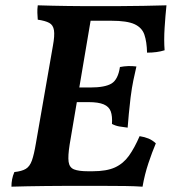

<svg xmlns="http://www.w3.org/2000/svg" viewBox="-20 -699 646 722"><path d="M23 3Q23 -11 25.5 -24.5Q28 -38 34 -52Q62 -55 77 -64Q92 -73 100 -95.5Q108 -118 115 -160L179 -527Q186 -565 183 -585Q180 -605 165 -613Q150 -621 122 -625Q121 -638 120.5 -651Q120 -664 122 -679Q149 -678 178 -677.5Q207 -677 235 -676.5Q263 -676 288 -676Q313 -676 330 -676L242 -156Q235 -112 238 -90.5Q241 -69 258.5 -62Q276 -55 311 -55L290 0Q257 0 221.5 0Q186 0 151 0.5Q116 1 83 1.5Q50 2 23 3ZM516 3Q487 1 451 0.5Q415 0 374.5 0Q334 0 290 0L311 -55H328Q381 -55 412.5 -69.5Q444 -84 465 -113.5Q486 -143 505 -187Q524 -184 538.5 -178Q553 -172 566 -160Q552 -127 538 -85Q524 -43 516 3ZM460 -219Q443 -221 428.5 -223.5Q414 -226 401 -233Q403 -262 396.5 -280Q390 -298 370 -306.5Q350 -315 313 -315H246L256 -370H319Q375 -370 399.5 -385Q424 -400 431 -447Q447 -450 462 -450.5Q477 -451 493 -449Q487 -423 481.5 -397Q476 -371 471 -332Q467 -299 464.5 -271.5Q462 -244 460 -219ZM533 -501Q532 -542 523 -568.5Q514 -595 486 -608Q458 -621 398 -621H294L327 -676Q383 -676 429.5 -676Q476 -676 519.5 -677Q563 -678 606 -679Q602 -641 599 -594.5Q596 -548 599 -510Q571 -501 533 -501Z"/></svg>

Font: Vollkorn SemiBold
Style: Italic
Weight: 600
Italic angle: -11°
Designer: Friedrich Althausen
Foundry: Friedrich Althausen
Version: Version 5.000